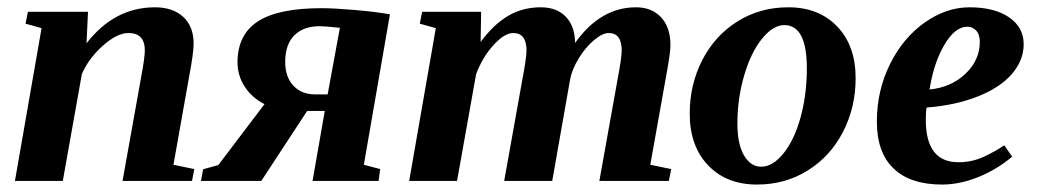

<svg xmlns="http://www.w3.org/2000/svg" viewBox="-20 -491 2820 521"><path d="M373 -354Q373 -401.4 328.6 -401.4Q297.9 -401.4 259.3 -367.2Q220.7 -333 202.1 -290L150.4 0H20.5L92.8 -414.6L49.3 -426.8L55.7 -459H218.8L214.8 -373.5Q290.5 -471.2 400.4 -471.2Q448.7 -471.2 477.1 -445.3Q505.4 -419.4 505.4 -372.6Q505.4 -347.2 493.2 -283.2L450.7 -43.9L507.3 -32.2L501 0H312.5L362.3 -277.8Q373 -334.5 373 -354Z M624.5 -321.8Q624.5 -397 679.7 -432.9Q734.9 -468.8 852.5 -468.8Q885.7 -468.8 942.9 -463.9Q1000 -459 1038.1 -452.1L967.3 -43.9L1011.7 -32.2L1007.3 0H828.1L861.3 -189.9H813.5L689 0H525.4L531.2 -31.7L572.3 -43L697.8 -208.5Q663.6 -225.6 644 -255.9Q624.5 -286.1 624.5 -321.8ZM753.9 -323.2Q753.9 -282.2 776.1 -258.5Q798.3 -234.9 834.5 -234.9H869.1L902.3 -415.5Q862.8 -419.9 847.2 -419.9Q803.2 -419.9 778.6 -395Q753.9 -370.1 753.9 -323.2Z M1667 -354Q1667 -401.4 1631.8 -401.4Q1614.7 -401.4 1591.6 -381.8Q1568.4 -362.3 1550 -332Q1531.7 -301.8 1526.9 -274.9L1478.5 0H1348.1L1397.9 -277.8Q1408.7 -334.5 1408.7 -354Q1408.7 -401.4 1372.6 -401.4Q1349.1 -401.4 1319.3 -368.9Q1289.6 -336.4 1272 -290L1220.2 0H1090.3L1162.6 -414.6L1119.1 -426.8L1125.5 -459H1285.6L1284.2 -377Q1319.3 -424.8 1358.9 -448Q1398.4 -471.2 1447.3 -471.2Q1490.7 -471.2 1515.4 -445.6Q1540 -419.9 1540.5 -374.5Q1609.4 -471.2 1705.6 -471.2Q1748.5 -471.2 1773.9 -444.1Q1799.3 -417 1799.3 -368.2Q1799.3 -350.1 1791 -303.7L1744.6 -43.9L1801.3 -32.2L1794.9 0H1606.4L1656.2 -277.8Q1667 -334.5 1667 -354Z M2169.4 -305.2Q2169.4 -422.9 2108.4 -422.9Q2077.6 -422.9 2047.6 -385.7Q2017.6 -348.6 1999.3 -286.1Q1981 -223.6 1981 -155.8Q1981 -99.6 1999 -69.1Q2017.1 -38.6 2045.4 -38.6Q2076.7 -38.6 2106 -74.7Q2135.3 -110.8 2152.3 -172.4Q2169.4 -233.9 2169.4 -305.2ZM2034.2 9.8Q1951.2 9.8 1901.4 -42.5Q1851.6 -94.7 1851.6 -182.6Q1851.6 -261.7 1885.7 -328.1Q1919.9 -394.5 1981.2 -432.9Q2042.5 -471.2 2119.1 -471.2Q2202.1 -471.2 2252 -418.9Q2301.8 -366.7 2301.8 -278.8Q2301.8 -199.7 2267.6 -133.3Q2233.4 -66.9 2172.1 -28.6Q2110.8 9.8 2034.2 9.8Z M2757.8 -371.1Q2757.8 -327.1 2725.6 -290Q2693.4 -252.9 2632.6 -229Q2571.8 -205.1 2494.6 -199.2Q2492.2 -189.5 2492.2 -166Q2492.2 -50.8 2580.6 -50.8Q2616.7 -50.8 2647.5 -64.7Q2678.2 -78.6 2705.1 -96.7L2726.6 -65.9Q2683.6 -29.8 2633.3 -10Q2583 9.8 2536.6 9.8Q2450.2 9.8 2404.8 -33.7Q2359.4 -77.1 2359.4 -161.1Q2359.4 -245.1 2395 -316.9Q2430.7 -388.7 2489.3 -429.9Q2547.9 -471.2 2610.8 -471.2Q2678.2 -471.2 2718 -444.1Q2757.8 -417 2757.8 -371.1ZM2502.4 -248Q2562 -254.4 2600.3 -291.3Q2638.7 -328.1 2638.7 -377.4Q2638.7 -397.9 2628.7 -408.2Q2618.7 -418.5 2605 -418.5Q2571.3 -418.5 2542.2 -368.7Q2513.2 -318.8 2502.4 -248Z"/></svg>

Font: Liberation Serif
Style: Bold Italic
Weight: 700
Italic angle: -16.333°
Designer: Steve Matteson
Foundry: Ascender Corporation
Version: Version 2.1.5